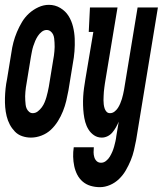

<svg xmlns="http://www.w3.org/2000/svg" viewBox="-37 -561 673 794"><path d="M91 8Q72 8 54.5 2Q37 -4 24.5 -17Q12 -30 3.5 -46Q-5 -62 -9.5 -80.5Q-14 -99 -15.5 -117.5Q-17 -136 -16.5 -155.5Q-16 -175 -14 -194.5Q-12 -214 -8 -233L10 -343Q13 -365 18.5 -386Q24 -407 33 -428.5Q42 -450 54 -470Q66 -490 83 -505.5Q100 -521 121.5 -531Q143 -541 165 -541Q191 -541 212.5 -528Q234 -515 246.5 -495Q259 -475 265 -450.5Q271 -426 272 -400.5Q273 -375 271 -349Q269 -323 264 -297L246 -187Q242 -165 237 -144Q232 -123 223.5 -101.5Q215 -80 202.5 -60Q190 -40 173.5 -24.5Q157 -9 135 -0.5Q113 8 91 8ZM98 -93Q110 -93 119.5 -100.5Q129 -108 136 -117.5Q143 -127 147.5 -138Q152 -149 155 -159.5Q158 -170 160.5 -181Q163 -192 165 -203L183 -313Q185 -322 186 -331Q187 -340 188 -349Q189 -358 189 -367Q189 -376 188.5 -385Q188 -394 187 -402.5Q186 -411 182.5 -418.5Q179 -426 172 -431.5Q165 -437 156 -437Q145 -437 135.5 -429.5Q126 -422 119.5 -412Q113 -402 108.5 -391.5Q104 -381 100.5 -370Q97 -359 95 -348Q93 -337 91 -327L73 -217Q71 -208 70 -199Q69 -190 68 -181Q67 -172 67 -163Q67 -154 67.5 -145.5Q68 -137 69 -128Q70 -119 73.5 -111.5Q77 -104 83.5 -98.5Q90 -93 98 -93ZM376 213Q356 213 337.5 207.5Q319 202 305 190Q291 178 282.5 161.5Q274 145 270 126Q266 107 265.5 87Q265 67 268 48H351Q350 58 350 68.5Q350 79 353 89Q356 99 363 105.5Q370 112 381 112Q392 112 401.5 104.5Q411 97 417 87Q423 77 427.5 66.5Q432 56 435 45Q438 34 440.5 23Q443 12 444 2L454 -58Q449 -46 442.5 -34.5Q436 -23 427.5 -13Q419 -3 407.5 2.5Q396 8 384 8Q366 8 352 -1.5Q338 -11 329 -25.5Q320 -40 315.5 -56.5Q311 -73 309 -90.5Q307 -108 306.5 -125.5Q306 -143 307 -161Q308 -179 310.5 -197Q313 -215 316 -233L349 -429H330L335 -530H449L397 -217Q396 -208 394.5 -199Q393 -190 392.5 -181.5Q392 -173 391.5 -164Q391 -155 391 -146.5Q391 -138 392 -129.5Q393 -121 395.5 -113Q398 -105 403.5 -99Q409 -93 418 -93Q428 -93 436.5 -99.5Q445 -106 450.5 -114.5Q456 -123 460 -132.5Q464 -142 467 -151.5Q470 -161 472 -170.5Q474 -180 476 -190L532 -530H616L526 18Q522 39 517 60.5Q512 82 503.5 102.5Q495 123 483.5 143Q472 163 455.5 179Q439 195 418 204Q397 213 376 213Z"/></svg>

Font: Iosevka Curly Slab Extended
Style: Bold Italic
Weight: 700
Width: 7
Italic angle: -9°
Monospace: yes
Designer: Belleve Invis
Foundry: Belleve Invis
Version: Version 11.0.0; ttfautohint (v1.8.3)